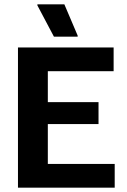

<svg xmlns="http://www.w3.org/2000/svg" viewBox="-20 -870 590 890"><path d="M230 -700H340V-705L278.3 -850H153.3V-845ZM63.3 0H511.7V-110H201.7V-295H436.7V-396.7H201.7V-540H506.7V-650H63.3Z"/></svg>

Font: Familjen Grotesk GF
Style: Bold
Weight: 700
Designer: Anders Wikstroem, Jonas Baeckman, Matilda Gysing, Kristian Moeller
Foundry: Familjen STHLM AB
Version: Version 2.000; Beta; Release 4; Build 6